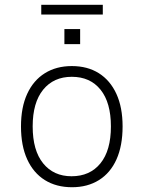

<svg xmlns="http://www.w3.org/2000/svg" viewBox="-20 -777 602 805"><path d="M282 8Q216 8 168 -22Q120 -52 94 -109Q68 -166 68 -247Q68 -327 94 -383.5Q120 -440 168 -470Q216 -500 281 -500Q347 -500 394.5 -470Q442 -440 468 -383.5Q494 -327 494 -247Q494 -166 468.5 -109Q443 -52 395 -22Q347 8 282 8ZM280 -38Q357 -38 401 -92Q445 -146 445 -247Q445 -347 401.5 -401Q358 -455 281 -455Q205 -455 161 -401Q117 -347 117 -247Q117 -146 161 -92Q205 -38 280 -38ZM153 -716V-757H411V-716ZM250 -592V-655H316V-592Z"/></svg>

Font: Nunito Sans 7pt SemiCondensed ExtraLight
Style: Regular
Weight: 250
Width: 4
Designer: Vernon Adams
Foundry: Vernon Adams
Version: Version 3.101;gftools[0.9.27]